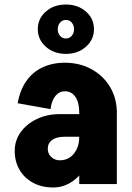

<svg xmlns="http://www.w3.org/2000/svg" viewBox="-20 -813 581 848"><path d="M330 0V-327H496V0ZM215 15 245 -105Q269 -105 288 -117.5Q307 -130 318.5 -153.5Q330 -177 330 -209L396 -219Q396 -152 371 -99Q346 -46 305 -15.5Q264 15 215 15ZM215 15Q164 15 125.5 -6Q87 -27 66 -63.5Q45 -100 45 -146L191 -156Q191 -134 206.5 -119.5Q222 -105 245 -105ZM45 -146Q45 -193 71.5 -229.5Q98 -266 143 -287.5Q188 -309 245 -309L265 -209Q230 -209 210.5 -195Q191 -181 191 -156ZM265 -209 245 -309H360V-209ZM330 -209V-317H396V-219ZM496 -316H330Q330 -360 313 -385Q296 -410 266 -410V-536Q332 -536 384 -507.5Q436 -479 466 -429Q496 -379 496 -316ZM203 -331 58 -357Q68 -414 95.5 -454Q123 -494 167 -515Q211 -536 267 -536V-410Q242 -410 225 -389.5Q208 -369 203 -331ZM307 -684Q307 -701 297 -713Q287 -725 271 -725V-793Q324 -793 359.5 -762Q395 -731 395 -684ZM271 -575Q218 -575 182.5 -606.5Q147 -638 147 -684H235Q235 -667 245 -655Q255 -643 271 -643ZM271 -575V-643Q287 -643 297 -655Q307 -667 307 -684H395Q395 -638 359.5 -606.5Q324 -575 271 -575ZM147 -684Q147 -731 182.5 -762Q218 -793 271 -793V-725Q255 -725 245 -713Q235 -701 235 -684Z"/></svg>

Font: Akshar Light
Style: Regular
Weight: 300
Designer: Tall Chai
Foundry: Tall Chai
Version: Version 1.100